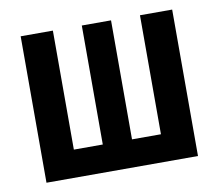

<svg xmlns="http://www.w3.org/2000/svg" viewBox="-61 -563 722 634"><g transform="rotate(-10 300.0 -245.5)"><path d="M46 0V-491H154V-92H251V-491H349V-92H446V-491H554V0Z"/></g></svg>

Font: Source Code Pro SemiBold
Style: Regular
Weight: 600
Monospace: yes
Designer: Paul D. Hunt, Teo Tuominen
Foundry: Adobe Systems Incorporated
Version: Version 1.018;hotconv 1.0.116;makeotfexe 2.5.65601